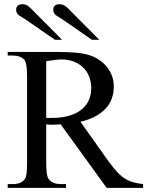

<svg xmlns="http://www.w3.org/2000/svg" viewBox="-20 -915 717 935"><path d="M499.5 0 275.4 -309.6Q262.2 -309.1 252.4 -308.3Q242.7 -307.6 234.9 -307.6Q227.5 -307.6 220.5 -307.9Q213.4 -308.1 205.1 -309.6V-117.7Q205.1 -54.2 219.2 -40.5Q237.8 -18.6 275.4 -18.6H301.3V0H17.6V-18.6H42.5Q85.4 -18.6 102.1 -44.9Q111.8 -60.5 111.8 -117.7V-545.4Q111.8 -606.4 99.1 -623.5Q88.9 -633.8 75 -639.2Q61 -644.5 42.5 -644.5H17.6V-662.1H257.8Q311 -662.1 350.3 -658.4Q389.6 -654.8 415 -646.5Q440.4 -638.2 462.2 -623.8Q483.9 -609.4 500 -589.8Q516.1 -570.3 525.1 -545.9Q534.2 -521.5 534.2 -493.2Q534.2 -462.4 524.4 -435.3Q514.6 -408.2 494.4 -386.2Q474.1 -364.3 443.6 -347.9Q413.1 -331.5 371.6 -322.3L506.8 -131.8Q529.3 -100.6 548.3 -79.8Q567.4 -59.1 586.9 -46.4Q606.4 -33.7 627.9 -27.6Q649.4 -21.5 676.8 -18.6V0ZM424.3 -484.9Q424.3 -516.1 414.3 -541.7Q404.3 -567.4 385.7 -585.7Q367.2 -604 340.8 -614.5Q314.5 -625 281.7 -625.5Q269 -625.5 249.8 -623.3Q230.5 -621.1 205.1 -617.2V-340.8H232.9Q281.7 -340.8 317.6 -351.6Q353.5 -362.3 377.2 -381.6Q400.9 -400.9 412.6 -427.2Q424.3 -453.6 424.3 -484.9ZM247.6 -721.2 103 -821.3Q95.7 -826.2 87.6 -830.6Q79.6 -835 73.2 -839.8Q66.9 -844.7 62.7 -851.1Q58.6 -857.4 58.6 -867.2Q58.6 -880.4 66.2 -887.5Q73.7 -894.5 90.8 -894.5Q106.4 -894.5 119.6 -883.5Q132.8 -872.6 143.6 -860.8L282.2 -721.2ZM427.7 -721.2 283.2 -821.3Q275.9 -826.2 268.1 -830.6Q260.3 -835 253.9 -839.8Q247.6 -844.7 243.4 -851.1Q239.3 -857.4 239.3 -867.2Q239.3 -880.4 246.6 -887.5Q253.9 -894.5 271 -894.5Q279.8 -894.5 286.9 -891.4Q293.9 -888.2 300.5 -883.5Q307.1 -878.9 313 -872.8Q318.8 -866.7 324.7 -860.8L463.4 -721.2Z"/></svg>

Font: Doulos SIL Eur
Style: Regular
Weight: 400
Designer: Walt Agee, Victor Gaultney, Peter Martin, Debbi Hosken, Becca Hirsbrunner
Foundry: SIL International
Version: Version 5.000